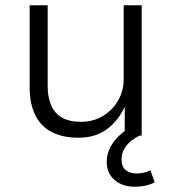

<svg xmlns="http://www.w3.org/2000/svg" viewBox="-20 -512 649 725"><path d="M277 8Q216 8 175 -13.5Q134 -35 113 -77.5Q92 -120 92 -183V-492H160V-187Q160 -147 172.5 -116Q185 -85 213 -68.5Q241 -52 286 -52Q332 -52 368.5 -74Q405 -96 426 -132.5Q447 -169 447 -212V-492H515V0H451V-111H452Q427 -56 383.5 -24Q340 8 277 8ZM487 193Q442 193 412.5 167.5Q383 142 383 99Q383 59 409.5 23.5Q436 -12 479 -34L507 0Q492 7 476 19.5Q460 32 449.5 50Q439 68 439 89Q439 119 455.5 131Q472 143 495 143Q508 143 521 140.5Q534 138 548 131L564 176Q551 184 531.5 188.5Q512 193 487 193Z"/></svg>

Font: Nunito Sans 8pt Light
Style: Regular
Weight: 300
Version: Version 3.101;gftools[0.9.27]